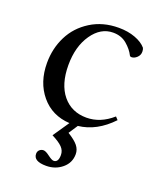

<svg xmlns="http://www.w3.org/2000/svg" viewBox="-126 -526 686 824"><g transform="rotate(20 217.0 -114.0)"><path d="M182.6 217.3Q125 217.3 125 183.1Q125 171.9 132.6 165Q140.1 158.2 150.4 158.2Q160.6 158.2 179.2 172.4Q197.3 186 205.6 186Q227.1 186 227.1 152.3Q227.1 131.8 212.4 116.7Q197.8 101.6 164.1 84.5L214.4 10.7Q133.3 5.9 84.5 -52.7Q35.6 -111.3 35.6 -199.7Q35.6 -265.6 63.5 -321.3Q91.3 -377 146.5 -411.6Q201.7 -446.3 274.4 -446.3Q316.4 -446.3 349.9 -433.8Q383.3 -421.4 400.4 -400.9Q403.8 -394 403.8 -383.8Q403.8 -368.2 392.1 -357.2Q380.4 -346.2 367.7 -346.2Q361.3 -346.2 358.9 -351.1Q347.2 -375 321.8 -396.7Q296.4 -418.5 258.8 -418.5Q202.1 -418.5 163.6 -362.8Q125 -307.1 125 -222.2Q125 -134.8 165.5 -85.4Q206.1 -36.1 274.4 -36.1Q337.9 -36.1 392.6 -84.5L404.3 -71.8Q335.9 0.5 252.4 9.8L225.1 51.3Q257.8 71.3 271.7 88.6Q285.6 106 285.6 127Q285.6 166.5 255.1 191.9Q224.6 217.3 182.6 217.3Z"/></g></svg>

Font: Elstob
Style: Regular
Weight: 400
Designer: Peter S. Baker
Version: Version 1.015